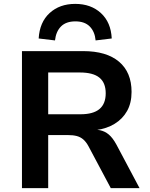

<svg xmlns="http://www.w3.org/2000/svg" viewBox="-20 -968 773 988"><path d="M93 0V-705H408Q528 -705 592.5 -650.5Q657 -596 657 -495Q657 -438 634 -397Q611 -356 570 -331Q529 -306 476 -299L479 -300L494 -298Q519 -293 539.5 -276Q560 -259 579 -224L698 0H550L435 -216Q423 -238 408.5 -250.5Q394 -263 375 -268Q356 -273 329 -273H228V0ZM228 -380H394Q460 -380 492 -407Q524 -434 524 -488Q524 -542 491.5 -568.5Q459 -595 391 -595H228ZM263 -760 179 -770Q184 -854 235.5 -901Q287 -948 367 -948Q448 -948 499.5 -900.5Q551 -853 555 -770L472 -760Q468 -805 442 -831.5Q416 -858 368 -858Q320 -858 294 -832Q268 -806 263 -760Z"/></svg>

Font: Nunito Sans 8pt
Style: Bold
Weight: 700
Version: Version 3.101;gftools[0.9.27]